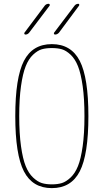

<svg xmlns="http://www.w3.org/2000/svg" viewBox="-20 -970 540 1000"><path d="M302.2 -713.4Q280.3 -719.7 250 -719.7Q219.7 -719.7 197.8 -713.4Q175.8 -707 152.3 -685.1Q128.9 -663.1 113.8 -625Q98.6 -586.9 89.4 -521.5Q80.1 -456.1 80.1 -365.2Q80.1 -274.4 89.4 -208.5Q98.6 -142.6 113.8 -105Q128.9 -67.4 152.3 -45.4Q175.8 -23.4 197.8 -16.6Q219.7 -9.8 250 -9.8Q280.3 -9.8 302.2 -16.6Q324.2 -23.4 347.7 -45.4Q371.1 -67.4 386.2 -105Q401.4 -142.6 410.6 -208.5Q419.9 -274.4 419.9 -365.2Q419.9 -456.1 410.6 -521.5Q401.4 -586.9 386.2 -625Q371.1 -663.1 347.7 -685.1Q324.2 -707 302.2 -713.4ZM395.5 -77.6Q350.6 9.8 250 9.8Q149.4 9.8 104.5 -77.6Q59.6 -165 59.6 -365.2Q59.6 -565.4 104.5 -652.8Q149.4 -740.2 250 -740.2Q350.6 -740.2 395.5 -652.8Q440.4 -565.4 440.4 -365.2Q440.4 -165 395.5 -77.6ZM266.6 -790Q262.7 -790 261.2 -793.5Q259.8 -796.9 261.7 -799.8L368.2 -940.4Q376 -950.2 387.7 -950.2Q391.6 -950.2 392.6 -946.8Q393.6 -943.4 391.6 -940.4L287.1 -799.8Q278.3 -790 266.6 -790ZM112.3 -790Q108.4 -790 106.9 -793.5Q105.5 -796.9 107.4 -799.8L212.9 -940.4Q220.7 -950.2 233.4 -950.2Q237.3 -950.2 238.8 -946.8Q240.2 -943.4 238.3 -940.4L131.8 -799.8Q124 -790 112.3 -790Z"/></svg>

Font: Rounded Mgen+ 1mn thin
Style: Regular
Weight: 100
Designer: [Source Han Sans]
Ryoko NISHIZUKA  (kana & ideographs); Paul D. Hunt (Latin, Greek & Cyrillic); Wenlong ZHANG  (bopomofo
Version: Version 1.059.20150602